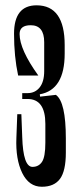

<svg xmlns="http://www.w3.org/2000/svg" viewBox="-20 -698 303 729"><path d="M192.2 -337.8 132.2 -331.1 131.1 -340Q225.6 -356.7 225.6 -494.4V-526.7Q225.6 -677.8 118.9 -677.8Q33.3 -677.8 33.3 -570Q33.3 -483.3 48.9 -411.1H125.6Q54.4 -510 54.4 -568.9Q54.4 -602.2 96.7 -602.2Q147.8 -602.2 147.8 -537.8V-427.8Q147.8 -387.8 130.6 -366.1Q113.3 -344.4 84.4 -344.4H64.4V-322.2H84.4Q152.2 -322.2 152.2 -227.8V-156.7Q152.2 -102.2 139.4 -83.3Q126.7 -64.4 103.3 -64.4Q67.8 -64.4 64.4 -177.8L61.1 -264.4H45.6L42.2 -174.4Q38.9 -93.3 64.4 -41.1Q90 11.1 138.9 11.1Q185.6 11.1 207.8 -18.9Q230 -48.9 230 -118.9V-172.2Q230 -311.1 192.2 -337.8Z"/></svg>

Font: Le Murmure
Style: Regular
Weight: 600
Width: 2
Designer: Jeremy Landes, Alexander Slobzheninov (Cyrillic)
Foundry: Velvetyne Type Foundry
Version: Version 1.0